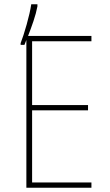

<svg xmlns="http://www.w3.org/2000/svg" viewBox="-20 -883 519 903"><path d="M410 0V-25H131V-364H394V-389H131V-689H410V-714H112Q125 -747 137.5 -784Q150 -821 156 -853V-863H127Q121 -823 105.5 -768Q90 -713 77 -680V-672H95Q99 -683 104 -695V0Z"/></svg>

Font: Noto Sans Display SemiCondensed Thin
Style: Regular
Weight: 250
Width: 4
Designer: Monotype Design team
Foundry: Monotype Imaging Inc.
Version: 1.000